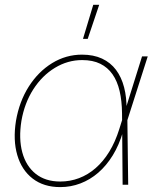

<svg xmlns="http://www.w3.org/2000/svg" viewBox="-20 -762 632 792"><path d="M228.5 9.8Q160.2 9.8 114.7 -25.4Q69.3 -60.5 51.3 -122.3Q33.2 -184.1 45.9 -263.7Q59.6 -343.3 98.6 -404.8Q137.7 -466.3 194.8 -501.5Q252 -536.6 318.4 -536.6Q365.7 -536.6 400.9 -520.3Q436 -503.9 458.5 -473.9Q481 -443.8 491.9 -401.9Q502.9 -359.9 502 -308.1H507.8L505.4 -268.1L508.8 0H485.8L483.4 -294.4Q482.9 -345.7 473.4 -386.5Q463.9 -427.2 444.1 -455.6Q424.3 -483.9 393.6 -499Q362.8 -514.2 318.8 -514.2Q259.3 -514.2 206.5 -482.2Q153.8 -450.2 117.4 -393.6Q81.1 -336.9 68.4 -263.7Q56.6 -189.9 72 -133.3Q87.4 -76.7 127.4 -44.9Q167.5 -13.2 228.5 -13.2Q269 -13.2 305.9 -27.1Q342.8 -41 374.3 -68.4Q405.8 -95.7 430.7 -136.2Q455.6 -176.8 472.2 -230L565.9 -529.3H589.4L504.4 -263.2L493.2 -218.3H487.3Q471.2 -163.6 445.1 -121.1Q418.9 -78.6 385.3 -49.6Q351.6 -20.5 311.8 -5.4Q272 9.8 228.5 9.8ZM322.3 -601.6 364.7 -742.2H389.2L341.8 -601.6Z"/></svg>

Font: Inter 24pt Thin
Style: Italic
Weight: 250
Italic angle: -9.3988°
Version: Version 4.001;git-66647c0bb